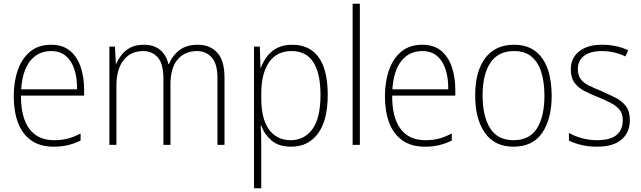

<svg xmlns="http://www.w3.org/2000/svg" viewBox="-20 -780 3454 1034"><path d="M255 -539Q318 -539 357 -506.5Q396 -474 414.5 -419Q433 -364 433 -297V-265H93Q92 -149 137.5 -87Q183 -25 271 -25Q311 -25 343 -33Q375 -41 414 -61V-23Q381 -7 346.5 1.5Q312 10 270 10Q196 10 148 -24Q100 -58 77 -119Q54 -180 54 -262Q54 -341 76.5 -404Q99 -467 143.5 -503Q188 -539 255 -539ZM255 -505Q186 -505 143.5 -453Q101 -401 94 -299H395Q396 -358 381 -405Q366 -452 335 -478.5Q304 -505 255 -505Z M1046 -539Q1111 -539 1150 -496.5Q1189 -454 1189 -363V0H1151V-360Q1151 -437 1120 -471Q1089 -505 1042 -505Q976 -505 937 -460Q898 -415 898 -324V0H860V-356Q860 -437 829.5 -471Q799 -505 751 -505Q684 -505 645.5 -456Q607 -407 607 -319V0H569V-529H599L604 -437H607Q617 -462 635.5 -485.5Q654 -509 683 -524Q712 -539 755 -539Q809 -539 842.5 -511Q876 -483 887 -435H890Q909 -482 947 -510.5Q985 -539 1046 -539Z M1554 -539Q1647 -539 1696 -471.5Q1745 -404 1745 -269Q1745 -132 1692.5 -61Q1640 10 1548 10Q1480 10 1441 -24.5Q1402 -59 1387 -104H1384Q1387 -55 1387 -1V234H1348V-529H1379L1383 -415H1385Q1397 -448 1418 -476Q1439 -504 1472.5 -521.5Q1506 -539 1554 -539ZM1550 -505Q1470 -505 1428.5 -444Q1387 -383 1387 -277V-251Q1387 -139 1429 -82Q1471 -25 1545 -25Q1619 -25 1662.5 -84.5Q1706 -144 1706 -269Q1706 -385 1667.5 -445Q1629 -505 1550 -505Z M1918 0H1879V-760H1918Z M2254 -539Q2317 -539 2356 -506.5Q2395 -474 2413.5 -419Q2432 -364 2432 -297V-265H2092Q2091 -149 2136.5 -87Q2182 -25 2270 -25Q2310 -25 2342 -33Q2374 -41 2413 -61V-23Q2380 -7 2345.5 1.5Q2311 10 2269 10Q2195 10 2147 -24Q2099 -58 2076 -119Q2053 -180 2053 -262Q2053 -341 2075.5 -404Q2098 -467 2142.5 -503Q2187 -539 2254 -539ZM2254 -505Q2185 -505 2142.5 -453Q2100 -401 2093 -299H2394Q2395 -358 2380 -405Q2365 -452 2334 -478.5Q2303 -505 2254 -505Z M2951 -265Q2951 -139 2900 -64.5Q2849 10 2745 10Q2644 10 2591.5 -64.5Q2539 -139 2539 -266Q2539 -395 2593 -467Q2647 -539 2748 -539Q2818 -539 2863 -504.5Q2908 -470 2929.5 -408.5Q2951 -347 2951 -265ZM2579 -266Q2579 -154 2619.5 -89.5Q2660 -25 2745 -25Q2832 -25 2872 -89Q2912 -153 2912 -265Q2912 -336 2895.5 -390Q2879 -444 2843 -474.5Q2807 -505 2748 -505Q2663 -505 2621 -442Q2579 -379 2579 -266Z M3372 -133Q3372 -67 3327.5 -28.5Q3283 10 3195 10Q3147 10 3108 0Q3069 -10 3044 -23V-64Q3076 -46 3115 -35.5Q3154 -25 3195 -25Q3268 -25 3301 -53.5Q3334 -82 3334 -133Q3334 -167 3317.5 -188Q3301 -209 3271.5 -224.5Q3242 -240 3203 -256Q3160 -273 3126.5 -290.5Q3093 -308 3073.5 -335Q3054 -362 3054 -407Q3054 -467 3098.5 -503Q3143 -539 3222 -539Q3263 -539 3299 -531Q3335 -523 3363 -509L3348 -476Q3323 -489 3289 -497Q3255 -505 3221 -505Q3161 -505 3126.5 -480Q3092 -455 3092 -407Q3092 -374 3107.5 -353.5Q3123 -333 3152 -319Q3181 -305 3220 -289Q3261 -271 3295.5 -253.5Q3330 -236 3351 -208Q3372 -180 3372 -133Z"/></svg>

Font: Noto Sans Arabic SemCond ExtLt
Style: Regular
Weight: 200
Width: 4
Designer: Monotype Design Team, Nadine Chahine, Nizar Qandah and Khaled Hosny
Foundry: Monotype Imaging Inc.
Version: Version 2.012; ttfautohint (v1.8.4.7-5d5b)